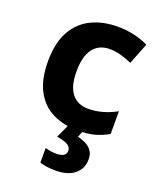

<svg xmlns="http://www.w3.org/2000/svg" viewBox="-146 -646 808 976"><g transform="rotate(20 258.0 -158.0)"><path d="M311 10Q232 10 172.5 -19.5Q113 -49 80 -111Q47 -173 47 -270Q47 -370 83 -433.5Q119 -497 181 -526.5Q243 -556 322 -556Q369 -556 412 -546Q455 -536 488 -519L443 -405Q413 -418 382.5 -426.5Q352 -435 322 -435Q264 -435 232.5 -394Q201 -353 201 -271Q201 -190 232.5 -151Q264 -112 320 -112Q362 -112 401 -123.5Q440 -135 473 -154V-31Q441 -12 402.5 -1Q364 10 311 10ZM412 129Q412 180 375 210Q338 240 272 240Q245 240 223 236.5Q201 233 187 228V149Q216 158 247 158Q300 158 300 123Q300 103 280 92Q260 81 222 75L257 0H337L322 39Q343 44 364 54Q385 64 398.5 82Q412 100 412 129Z"/></g></svg>

Font: Noto Sans Thai Looped
Style: Bold
Weight: 700
Designer: Sasikarn Vongin, Ben Mitchell
Foundry: The Fontpad Ltd
Version: Version 1.001; ttfautohint (v1.8.4.7-5d5b)